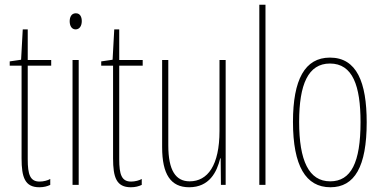

<svg xmlns="http://www.w3.org/2000/svg" viewBox="-20 -780 1613 810"><path d="M147 -14C107 -14 97 -44 97 -108V-503H196V-527H97V-656H76L69 -528L21 -521V-503H71V-112C71 -32 85 10 146 10C165 10 179 6 192 0V-25C182 -19 164 -14 147 -14Z M300 -724C280 -724 274 -706 274 -690C274 -672 282 -656 299 -656C315 -656 325 -670 325 -691C325 -707 319 -724 300 -724ZM312 -527H286V0H312Z M533 -14C493 -14 483 -44 483 -108V-503H582V-527H483V-656H462L455 -528L407 -521V-503H457V-112C457 -32 471 10 532 10C551 10 565 6 578 0V-25C568 -19 550 -14 533 -14Z M932 -527H906V-228C906 -82 856 -15 780 -15C722 -15 690 -60 690 -167V-527H664V-159C664 -45 700 10 778 10C863 10 895 -54 909 -112H911L912 0H932Z M1100 0V-760H1074V0Z M1527 -264C1527 -433 1485 -537 1372 -537C1266 -537 1216 -444 1216 -266C1216 -80 1270 10 1374 10C1476 10 1527 -77 1527 -264ZM1242 -266C1242 -424 1280 -512 1372 -512C1468 -512 1501 -418 1501 -265C1501 -94 1461 -15 1373 -15C1283 -15 1242 -102 1242 -266Z"/></svg>

Font: Noto Sans Myanmar ExtraCondensed Thin
Style: Regular
Weight: 100
Width: 2
Designer: Monotype Design Team
Foundry: Monotype Imaging Inc.
Version: Version 2.107